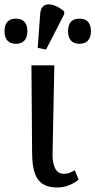

<svg xmlns="http://www.w3.org/2000/svg" viewBox="-72 -827 425 855"><path d="M133 -606 214 -764V-776C176 -810 112 -829 107 -766L96 -614ZM-1 -632C27 -632 50 -647 50 -688C50 -730 27 -744 -1 -744C-30 -744 -52 -730 -52 -688C-52 -647 -30 -632 -1 -632ZM282 -632C310 -632 333 -647 333 -688C333 -730 310 -744 282 -744C253 -744 231 -730 231 -688C231 -647 253 -632 282 -632ZM184 8C226 8 260 -12 278 -27L261 -69C243 -59 234 -53 211 -53C175 -53 161 -93 162 -142L170 -536H68L71 -145C72 -44 97 8 184 8Z"/></svg>

Font: Noto Serif
Style: Regular
Weight: 400
Designer: Monotype Design Team
Foundry: Monotype Imaging Inc.
Version: Version 2.015